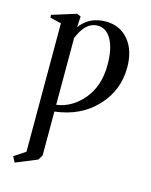

<svg xmlns="http://www.w3.org/2000/svg" viewBox="-107 -495 655 833"><g transform="rotate(15 220.5 -78.0)"><path d="M40 269 26.9 243.7 77.6 210V-366.7L26.9 -378.9V-391.1L134.8 -424.8L152.8 -417.5Q150.9 -396.5 149.9 -368.7Q190.4 -424.8 265.1 -424.8Q328.1 -424.8 366.7 -378.9Q405.3 -333 405.3 -255.9Q405.3 -152.3 334.7 -77.6Q264.2 -2.9 149.4 10.3V207.5L136.2 229.5ZM234.9 -398.4Q181.2 -398.4 149.4 -320.3V-20Q219.2 -29.3 269.5 -89.8Q319.8 -150.4 319.8 -245.1Q319.8 -316.4 297.1 -357.4Q274.4 -398.4 234.9 -398.4Z"/></g></svg>

Font: Elstob 18pt
Style: Regular
Weight: 400
Designer: Peter S. Baker
Version: Version 1.015